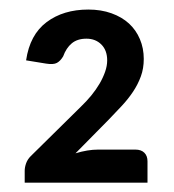

<svg xmlns="http://www.w3.org/2000/svg" viewBox="-20 -842 374 412"><path d="M270.5 -521Q283 -521 289.8 -514.2Q296.5 -507.5 296.5 -496V-450H33V-475.5Q33 -483 36 -491.5Q39 -500 46 -507L153.5 -613Q165.5 -624.5 175.8 -637Q186 -649.5 193.5 -662.2Q201 -675 205.5 -687.8Q210 -700.5 210 -712.5Q210 -734 197.5 -746.5Q185 -759 165.5 -759Q146 -759 134 -749Q122 -739 115.5 -721Q109.5 -711 102 -707Q94.5 -703 79 -705.5L36 -712.5Q44 -767.5 80 -794.5Q116 -821.5 169.5 -821.5Q197 -821.5 219.2 -813.5Q241.5 -805.5 256.8 -791.5Q272 -777.5 280.2 -758Q288.5 -738.5 288.5 -715.5Q288.5 -695 282.2 -678Q276 -661 265.5 -645.2Q255 -629.5 241.5 -615Q228 -600.5 213.5 -585.5L142 -513Q155 -517 167.2 -519Q179.5 -521 190.5 -521Z"/></svg>

Font: Lato 2
Style: Regular
Weight: 600
Designer: Lukasz Dziedzic with Adam Twardoch and Botio Nikoltchev
Foundry: tyPoland Lukasz Dziedzic
Version: Version 2.015; 2015-08-06; http://www.latofonts.com/